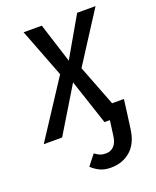

<svg xmlns="http://www.w3.org/2000/svg" viewBox="-170 -609 736 903"><g transform="rotate(-20 198.0 -157.5)"><path d="M336 -71H395L386 0L376 73Q367 142 327 177Q287 212 228 212Q197 212 174.5 201.5Q152 191 133 173L174 121Q189 132 200.5 136.5Q212 141 229 141Q253 141 269 124.5Q285 108 289 75L299 0H272L197 -226L60 0H-32L153 -283L59 -527H150L213 -329L327 -527H419L257 -275Z"/></g></svg>

Font: Fira Sans Compressed
Style: Italic
Weight: 400
Width: 1
Italic angle: -8°
Designer: bBox Type GmbH & Carrois Corporate GbR & Edenspiekermann AG
Foundry: bBox Type GmbH & Carrois Corporate GbR & Edenspiekermann AG
Version: Version 4.301